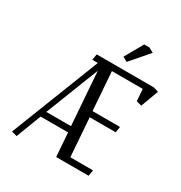

<svg xmlns="http://www.w3.org/2000/svg" viewBox="-160 -779 849 901"><g transform="rotate(30 264.5 -328.0)"><path d="M28.8 0 216.8 -480H187L191.9 -512.2H502L528.8 -503.9L493.2 -408.2L464.8 -416L460 -480H293L308.1 -272H457L452.1 -240.2H311L326.2 -32.2H449.2L443.8 0H268.1L258.8 -127.9H109.9L58.1 7.8ZM122.1 -160.2H255.9L234.9 -448.2ZM306.2 -565.9 361.8 -664.1H390.1L416 -649.9L331.1 -551.8Z"/></g></svg>

Font: Gawaa
Style: Italic
Weight: 400
Designer: T. Christopher White
Version: Version 1.0